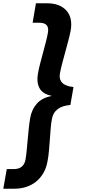

<svg xmlns="http://www.w3.org/2000/svg" viewBox="-23 -946 551 1165"><path d="M404 -309Q354 -305 326 -283Q298 -261 292 -224Q287 -198 284.5 -166Q282 -134 279.5 -99.5Q277 -65 274 -30.5Q271 4 265 34Q258 74 240 104.5Q222 135 196 156Q170 177 136.5 188Q103 199 66 199H-3L18 80H60Q122 80 132 21Q136 -2 139 -33Q142 -64 145 -98Q148 -132 151.5 -166Q155 -200 160 -229Q169 -281 200 -316.5Q231 -352 288 -363L289 -365Q235 -376 216.5 -411.5Q198 -447 207 -498Q212 -528 221 -562Q230 -596 239 -629.5Q248 -663 256 -694Q264 -725 268 -749Q278 -808 216 -808H175L195 -926H264Q339 -926 379 -883Q419 -840 406 -761Q400 -731 391 -697Q382 -663 372.5 -628.5Q363 -594 354.5 -561.5Q346 -529 341 -503Q327 -427 423 -418Z"/></svg>

Font: SVN-Poppins SemiBold
Style: Italic
Weight: 600
Italic angle: -10°
Designer: Ninad Kale (Devanagari), Jonny Pinhorn (Latin)
Foundry: Indian Type Foundry
Version: Version 3.002 2017; ttfautohint (v1.8.3)